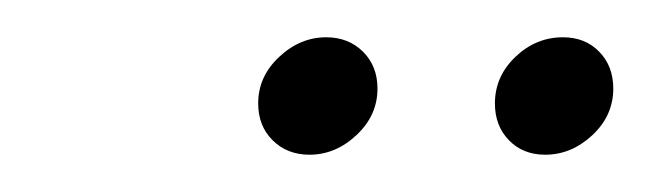

<svg xmlns="http://www.w3.org/2000/svg" viewBox="-20 -693 358 103"><path d="M146 -610Q134 -610 126.2 -617.8Q118.5 -625.5 118.5 -637.5Q118.5 -652 129.8 -662.5Q141 -673 155 -673Q167 -673 174.8 -665.2Q182.5 -657.5 182.5 -645.5Q182.5 -631 171.2 -620.5Q160 -610 146 -610ZM272.5 -610Q260.5 -610 253 -617.8Q245.5 -625.5 245.5 -637.5Q245.5 -652 256.5 -662.5Q267.5 -673 282 -673Q294 -673 301.5 -665.2Q309 -657.5 309 -645.5Q309 -631 297.8 -620.5Q286.5 -610 272.5 -610Z"/></svg>

Font: Anybody
Style: Italic
Weight: 400
Italic angle: -10°
Designer: Tyler Finck
Foundry: Etcetera Type Company
Version: Version 1.010; ttfautohint (v1.8.3) -l 8 -r 50 -G 200 -x 14 